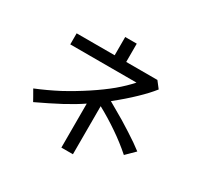

<svg xmlns="http://www.w3.org/2000/svg" viewBox="-178 -1033 1355 1307"><g transform="rotate(30 500.0 -379.5)"><path d="M584 -387.7Q666 -453.1 726.6 -511.7Q787.1 -569.3 826.2 -619.1Q812.5 -636.7 786.1 -670.9Q724.6 -670.9 541 -670.9Q541 -707 541 -814.5Q518.6 -814.5 450.2 -814.5Q450.2 -778.3 450.2 -670.9Q375 -670.9 151.4 -670.9Q151.4 -649.4 151.4 -584Q281.2 -584 671.9 -584Q628.9 -535.2 567.4 -483.4Q505.9 -432.6 425.8 -379.9Q342.8 -325.2 257.8 -279.3Q171.9 -234.4 83 -198.2Q98.6 -169.9 110.4 -150.4Q121.1 -129.9 128.9 -117.2Q230.5 -165 311.5 -208Q391.6 -251 450.2 -291Q450.2 -175.8 450.2 54.7Q472.7 54.7 541 54.7Q541 -40 541 -323.2Q625 -277.3 700.2 -225.6Q776.4 -173.8 843.8 -114.3Q866.2 -136.7 911.1 -180.7Q862.3 -218.8 790 -264.6Q718.8 -311.5 623 -365.2Q610.4 -373 584 -387.7Z"/></g></svg>

Font: Aptus Gothic JP
Style: Medium
Weight: 400
Designer: Fuminori Ogawa / Motoya
Version: Version 1